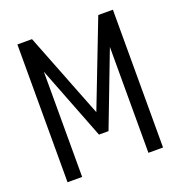

<svg xmlns="http://www.w3.org/2000/svg" viewBox="-126 -797 849 904"><g transform="rotate(-20 299.0 -345.0)"><path d="M538.1 -690.4V0H464.8V-530.3L323.2 -160.2H275.4L132.8 -527.3V0H59.6V-690.4H132.8L299.8 -263.7L464.8 -690.4Z"/></g></svg>

Font: Dinish Condensed
Style: Regular
Weight: 400
Width: 3
Designer: Bert Driehuis
Foundry: Playbeing
Version: Version 3.006; git-39231f3c-release